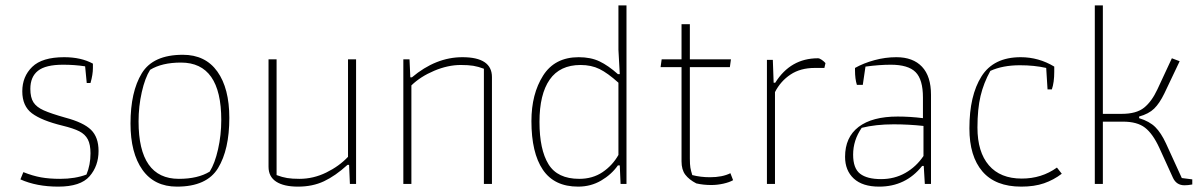

<svg xmlns="http://www.w3.org/2000/svg" viewBox="-20 -685 4482 715"><path d="M56 -17 67 -44Q102 -30 133 -24.5Q164 -19 204 -19Q260 -19 302 -35Q317 -71 317 -114Q317 -147 307 -166Q297 -185 275.5 -196Q254 -207 213 -217Q135 -236 99 -263Q63 -290 63 -345Q63 -400 100 -436Q137 -472 219 -472Q282 -472 326 -448V-432Q326 -407 317 -376H303L297 -438Q258 -444 215 -444Q150 -444 121.5 -421.5Q93 -399 93 -354Q93 -322 104.5 -304Q116 -286 143 -274Q170 -262 223 -247Q291 -229 319 -201.5Q347 -174 347 -123Q347 -67 313.5 -28.5Q280 10 197 10Q116 10 56 -17Z M466 -225Q466 -343 508 -412Q550 -481 661 -481Q745 -481 789.5 -418.5Q834 -356 834 -246Q834 -128 792 -59Q750 10 639 10Q555 10 510.5 -52.5Q466 -115 466 -225ZM761 -46Q780 -76 792 -129Q804 -182 804 -238Q804 -452 654 -452Q583 -452 539 -425Q520 -395 508 -342Q496 -289 496 -233Q496 -19 646 -19Q717 -19 761 -46Z M980 -64V-464H1010V-33Q1031 -25 1049.5 -22Q1068 -19 1095 -19Q1147 -19 1195 -42.5Q1243 -66 1276 -101V-464H1306V0H1283L1280 -71H1274Q1229 -30 1186.5 -10Q1144 10 1090 10Q1037 10 1008.5 -8.5Q980 -27 980 -64Z M1482 -464H1505L1508 -397H1514Q1603 -472 1702 -472Q1812 -472 1812 -398V0H1782V-429Q1761 -437 1742.5 -440Q1724 -443 1696 -443Q1648 -443 1597 -421.5Q1546 -400 1512 -367V0H1482Z M1959 -234Q1959 -335 2002.5 -403.5Q2046 -472 2135 -472Q2180 -472 2212.5 -456.5Q2245 -441 2281 -409H2288L2283 -500V-665H2313V0H2291L2288 -69H2281Q2257 -35 2218.5 -12.5Q2180 10 2133 10Q2044 10 2001.5 -53Q1959 -116 1959 -234ZM2283 -108V-377Q2243 -413 2212.5 -428Q2182 -443 2142 -443Q2065 -443 2027 -388.5Q1989 -334 1989 -231Q1989 -128 2022.5 -73.5Q2056 -19 2137 -19Q2187 -19 2224 -44Q2261 -69 2283 -108Z M2573 -2Q2546 -16 2532 -34.5Q2518 -53 2518 -84V-435H2440L2444 -464H2518V-595H2549V-464H2702L2698 -435H2549V-95Q2549 -72 2551 -60.5Q2553 -49 2558 -33Q2589 -25 2624 -25Q2670 -25 2700 -40L2710 -14Q2696 -6 2673.5 -1Q2651 4 2629 4Q2599 4 2573 -2Z M2836 -462H2858L2861 -377H2867Q2924 -468 3026 -468Q3032 -468 3040.5 -462Q3049 -456 3054 -450L3050 -432H3014Q2961 -432 2924 -407.5Q2887 -383 2866 -342V0H2836Z M3127 -101Q3127 -174 3177.5 -212.5Q3228 -251 3323 -251Q3369 -251 3417 -245V-322Q3417 -389 3389.5 -416.5Q3362 -444 3297 -444Q3255 -444 3203 -437L3193 -369H3171Q3164 -391 3164 -423V-432Q3196 -450 3236.5 -461Q3277 -472 3318 -472Q3380 -472 3413.5 -436.5Q3447 -401 3447 -332V0H3424L3420 -67H3414Q3353 10 3254 10Q3192 10 3159.5 -20Q3127 -50 3127 -101ZM3419 -104V-216Q3364 -222 3308 -222Q3241 -222 3189 -209Q3157 -163 3157 -109Q3157 -58 3183 -38Q3209 -18 3261 -18Q3311 -18 3351.5 -41Q3392 -64 3419 -104Z M3590 -207Q3590 -329 3635 -400.5Q3680 -472 3781 -472Q3848 -472 3906 -437V-418Q3906 -378 3897 -352H3881L3876 -432Q3832 -442 3778 -442Q3714 -442 3668 -421Q3643 -376 3631.5 -327.5Q3620 -279 3620 -210Q3620 -119 3662.5 -69.5Q3705 -20 3785 -20Q3859 -20 3916 -61L3934 -38Q3904 -15 3868 -2.5Q3832 10 3783 10Q3687 10 3638.5 -46.5Q3590 -103 3590 -207Z M4348 -23 4297 -135Q4273 -187 4244 -209.5Q4215 -232 4162 -232H4087V0H4057V-665H4087V-261H4157Q4212 -261 4240.5 -284Q4269 -307 4290 -352L4344 -468L4373 -457L4316 -337Q4298 -300 4278 -280.5Q4258 -261 4222 -251V-245Q4261 -233 4282.5 -211.5Q4304 -190 4322 -151L4381 -22L4420 -17V2Q4404 5 4391 5Q4361 5 4348 -23Z"/></svg>

Font: Athiti ExtraLight
Style: Regular
Weight: 275
Designer: CadsonDemak Team
Foundry: CadsonDemak
Version: Version 1.033